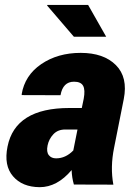

<svg xmlns="http://www.w3.org/2000/svg" viewBox="-20 -754 538 784"><path d="M209 -107.4Q248 -107.4 279.3 -139.6L296.4 -225.1H247.1Q216.8 -225.6 198.2 -206.1Q179.7 -186.5 174.3 -160.2Q168.9 -133.8 179.2 -120.6Q189.5 -107.4 209 -107.4ZM263.2 -313H314L321.8 -350.6Q328.6 -387.2 319.3 -403.8Q310.1 -420.4 282.2 -420.4Q236.8 -420.4 227.1 -365.2L69.3 -365.7L68.4 -368.7Q81.1 -446.3 148.4 -492.2Q215.8 -538.1 309.6 -538.1Q403.3 -538.1 453.1 -488.3Q502.9 -438.5 485.4 -349.6L445.8 -150.4Q429.7 -71.3 442.9 0L281.7 -0.5Q273.4 -28.8 272.5 -59.6Q213.4 10.3 142.1 10.3Q70.8 9.8 33.2 -34.2Q-4.9 -78.1 10.7 -155.3Q42 -313 263.2 -313ZM413.6 -604H281.7L172.4 -731.4L173.3 -733.9H339.8Z"/></svg>

Font: Roboto-BlackItalic
Style: Italic
Weight: 900
Italic angle: -12°
Designer: Google
Version: Version 1.100141; 2013